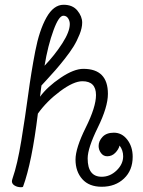

<svg xmlns="http://www.w3.org/2000/svg" viewBox="-20 -773 602 806"><path d="M33 -25Q53 -82 69.5 -183Q86 -284 98.5 -377Q111 -470 128 -558Q145 -646 175 -699.5Q205 -753 247 -753Q285 -753 305 -728.5Q325 -704 325 -678Q325 -656 314 -628.5Q303 -601 288.5 -577.5Q274 -554 251 -525Q228 -496 213 -479Q198 -462 177 -439Q156 -416 154 -414L148 -367Q179 -409 234.5 -446.5Q290 -484 330 -484Q433 -484 433 -379Q433 -324 390.5 -237.5Q348 -151 348 -108Q348 -31 407 -31Q442 -31 469.5 -57.5Q497 -84 497 -117Q497 -142 482 -162Q478 -146 464 -131.5Q450 -117 430 -117Q414 -117 404 -130.5Q394 -144 394 -160Q394 -181 410.5 -198.5Q427 -216 458 -216Q492 -216 514.5 -186.5Q537 -157 537 -115Q537 -58 500.5 -23.5Q464 11 407 11Q354 11 325.5 -21Q297 -53 297 -103Q297 -151 340 -237.5Q383 -324 383 -374Q383 -432 326 -432Q289 -432 232.5 -390Q176 -348 139 -296Q114 -91 77 10Q76 13 69 13Q53 13 41.5 6Q30 -1 30 -12Q30 -16 33 -25ZM205 -647Q181 -582 167 -497Q210 -542 241.5 -591Q273 -640 273 -672Q273 -685 266 -696Q259 -707 246 -707Q227 -707 205 -647Z"/></svg>

Font: Bonbon
Style: Regular
Weight: 400
Designer: Ksenia Erulevich
Foundry: Cyreal (www.cyreal.org)
Version: Version 1.000